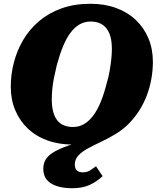

<svg xmlns="http://www.w3.org/2000/svg" viewBox="-20 -748 855 1016"><path d="M459 -634Q427 -634 400.5 -618.5Q374 -603 352.5 -574Q331 -545 313.5 -502.5Q296 -460 281 -405Q273 -372 266.5 -340.5Q260 -309 257 -279Q254 -249 254 -222Q254 -186 261 -158.5Q268 -131 282 -112.5Q296 -94 317.5 -85Q339 -76 366 -76Q399 -76 425 -91.5Q451 -107 473 -136Q495 -165 512.5 -207.5Q530 -250 544 -305Q554 -338 559.5 -369.5Q565 -401 568.5 -431Q572 -461 572 -488Q572 -525 565 -552Q558 -579 543.5 -597.5Q529 -616 508 -625Q487 -634 459 -634ZM789 -421Q789 -376 781 -331Q773 -286 757 -243.5Q741 -201 716.5 -162.5Q692 -124 658 -90Q626 -59 588 -36.5Q550 -14 512.5 3.5Q475 21 444 38Q413 55 394.5 75Q376 95 376 123Q376 144 387 154Q398 164 419 164Q441 164 458.5 152.5Q476 141 488 132L523 184Q494 212 455.5 230Q417 248 363 248Q291 248 250 222.5Q209 197 209 145Q209 116 223 94Q237 72 271 53Q305 34 365 14.5Q425 -5 517 -30L478 4Q461 8 443 11Q425 14 406 15.5Q387 17 366 17Q291 17 230.5 -5Q170 -27 127 -68Q84 -109 60.5 -165Q37 -221 37 -289Q37 -354 53.5 -417.5Q70 -481 103 -537Q136 -593 186.5 -636Q237 -679 305 -703.5Q373 -728 459 -728Q534 -728 595 -705.5Q656 -683 699 -642Q742 -601 765.5 -545Q789 -489 789 -421Z"/></svg>

Font: Roboto Serif ExtraBold
Style: Italic
Weight: 800
Italic angle: -10°
Version: Version 1.007